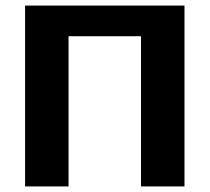

<svg xmlns="http://www.w3.org/2000/svg" viewBox="-20 -669 752 689"><path d="M70 -649H642V0H486V-539H226V0H70Z"/></svg>

Font: Play
Style: Bold
Weight: 700
Designer: Jonas Hecksher (Cyrillic expansion: Cyreal)
Foundry: Jonas Hecksher, Playtype, e-types AS
Version: Version 2.101; ttfautohint (v1.5.65-e2d9)